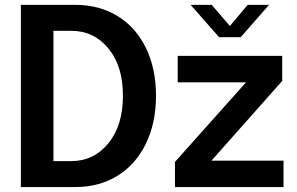

<svg xmlns="http://www.w3.org/2000/svg" viewBox="-20 -757 1200 777"><path d="M64.5 0V-737.3H285.2Q382.3 -737.3 456.3 -691.7Q530.3 -646 570.8 -562.5Q611.3 -479 611.3 -369.6Q611.3 -260.3 570.8 -176.3Q530.3 -92.3 456.1 -46.1Q381.8 0 285.2 0ZM751.5 -737.3H836.9L910.2 -651.9L982.4 -737.3H1068.8L954.1 -606.4H866.7ZM268.1 -632.3H196.3V-105H268.1Q359.4 -105 418.5 -177Q477.5 -249 477.5 -369.6Q477.5 -489.7 418.7 -561Q359.9 -632.3 268.1 -632.3ZM1127.4 -106.9V0H688V-101.6L975.6 -423.8H699.2V-530.8H1122.1V-429.7L835.9 -106.9Z"/></svg>

Font: Epilogue SemiBold
Style: Regular
Weight: 600
Designer: Tyler Finck
Foundry: Etcetera Type Co
Version: Version 2.112